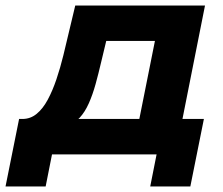

<svg xmlns="http://www.w3.org/2000/svg" viewBox="-87 -558 807 694"><path d="M405 -70 473 -410H297L279 -335Q269 -292 258.5 -254Q248 -216 234 -184.5Q220 -153 201 -132.5Q182 -112 153 -104L-6 -128Q23 -128 45.5 -146.5Q68 -165 85.5 -197.5Q103 -230 117 -271.5Q131 -313 142 -358L185 -538H654L561 -70ZM-67 116 -18 -128H650L601 116H456L479 0H101L78 116Z"/></svg>

Font: MOST Montserrat
Style: Bold Italic
Weight: 700
Italic angle: -11.3°
Designer: Julieta Ulanovsky
Foundry: Julieta Ulanovsky
Version: Version 8.000;March 11, 2024;FontCreator 15.0.0.2926 64-bit